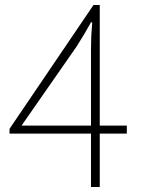

<svg xmlns="http://www.w3.org/2000/svg" viewBox="-20 -746 561 766"><path d="M343 -245V-544Q343 -568 344 -600Q346 -635 348 -657H343Q322 -618 286 -561L66 -245ZM486 -213H378V0H343V-213H18V-232L353 -726H378V-245H486Z"/></svg>

Font: Noto Sans CJK TC Thin
Style: Regular
Weight: 250
Designer: Ryoko NISHIZUKA ???? (kana & ideographs); Paul D. Hunt (Latin, Greek & Cyrillic); Wenlong ZHANG ??? (bopomofo); Sandoll 
Foundry: Adobe Systems Incorporated
Version: Version 1.004 January 19, 2016